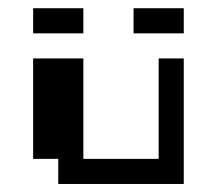

<svg xmlns="http://www.w3.org/2000/svg" viewBox="-20 -458 540 478"><path d="M62.5 -437.5H187.5V-375H62.5ZM312.5 -437.5H437.5V-375H312.5ZM62.5 -312.5H187.5V-62.5H375V-312.5H437.5V0H125V-62.5H62.5Z"/></svg>

Font: Half Eighties
Style: Regular
Weight: 400
Monospace: yes
Designer: Jayvee Enaguas (HarvettFox96)
Version: 20191127.01dev02